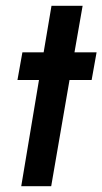

<svg xmlns="http://www.w3.org/2000/svg" viewBox="-20 -640 352 660"><path d="M57 -460H130L157 -620H264L236 -460H312L295 -365H219L156 0H53L114 -365H40Z"/></svg>

Font: Jost* Medium
Style: Italic
Weight: 500
Italic angle: -10°
Version: Version 3.7